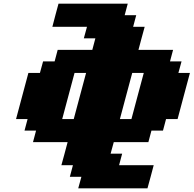

<svg xmlns="http://www.w3.org/2000/svg" viewBox="-20 -895 1049 1040"><path d="M403.8 125H778.8Q784.7 104 795.9 62.5Q807.1 21 812.5 0H625L641.6 -62.5H579.1L596.2 -125H783.7L800.3 -187.5H862.8L879.4 -250H941.9Q953.1 -292 975.3 -375.2Q997.6 -458.5 1008.8 -500H946.3L963.4 -562.5H900.9L917.5 -625H730Q735.4 -645.5 746.6 -687.3Q757.8 -729 763.7 -750H701.2L717.8 -812.5H655.3L671.9 -875H296.9Q291 -854 280 -812.5Q269 -771 263.7 -750H451.2L434.1 -687.5H496.6L480 -625H292.5L275.9 -562.5H213.4L196.3 -500H133.8Q122.6 -458 100.3 -375Q78.1 -292 66.9 -250H129.4L112.8 -187.5H175.3L158.7 -125H346.2Q340.8 -104 329.6 -62.5Q318.4 -21 312.5 0H375L358.4 62.5H420.9ZM691.9 -250H629.4Q640.6 -292 662.8 -375.2Q685.1 -458.5 696.3 -500H758.8Q747.6 -458.5 725.3 -375.2Q703.1 -292 691.9 -250ZM379.4 -250H316.9Q328.1 -292 350.3 -375Q372.6 -458 383.8 -500H446.3Q435.1 -458 412.8 -375Q390.6 -292 379.4 -250Z"/></svg>

Font: Faithful 32x
Style: BoldOblique
Weight: 400
Foundry: Faithful Resource Pack
Version: Version 1.0; January 27, 2023